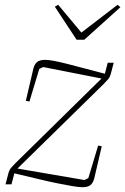

<svg xmlns="http://www.w3.org/2000/svg" viewBox="-20 -770 523 802"><path d="M324 12Q310 12 283 7.5Q256 3 219 -4.5Q182 -12 136.5 -23Q91 -34 40 -46L28 0H3L14 -42Q18 -59 25.5 -68Q33 -77 44 -88L404 -442L160 -490L144 -482L103 -346L88 -349L119 -482Q124 -502 135 -511Q146 -520 169 -520Q195 -520 261.5 -503Q328 -486 418 -462L430 -508H455L444 -466Q440 -449 432.5 -440Q425 -431 414 -420L53 -66L333 -18L349 -26L390 -162L405 -159L374 -26Q369 -6 358 3Q347 12 324 12ZM209 -742 223 -750 320 -634 471 -750 483 -740 332 -604H300Z"/></svg>

Font: IBM Plex Serif ExtraLight
Style: Italic
Weight: 200
Italic angle: -14°
Designer: Mike Abbink, Paul van der Laan, Pieter van Rosmalen
Foundry: Bold Monday
Version: Version 2.5